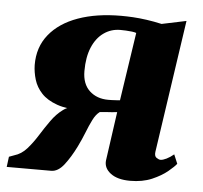

<svg xmlns="http://www.w3.org/2000/svg" viewBox="-62 -594 691 652"><g transform="rotate(5 283.5 -268.0)"><path d="M546 -92 559 -61Q552 -51.5 531.2 -34.2Q510.5 -17 478.5 -3.2Q446.5 10.5 404.5 10.5Q361 10.5 337.5 -7.5Q314 -25.5 317 -51.5L340.5 -218Q333 -217 322 -216.2Q311 -215.5 300.2 -214.8Q289.5 -214 281.5 -213Q268.5 -203.5 258.8 -184Q249 -164.5 239.5 -140.2Q230 -116 217.5 -90.5Q199 -53 178.5 -26.5Q158 0 134.5 0H-17L-12.5 -35L5 -41.5Q29 -48.5 47.5 -69.2Q66 -90 82.5 -116.5Q99 -143 116.8 -168Q134.5 -193 156.5 -209Q178.5 -225 209 -224L224 -213.5Q170 -213 135.5 -225.2Q101 -237.5 82 -258Q63 -278.5 55.5 -303.5Q48 -328.5 47.5 -353Q47 -414 81.8 -457Q116.5 -500 179.2 -522.5Q242 -545 326 -545Q344.5 -545 366.2 -543.8Q388 -542.5 413 -539Q438 -535.5 464.5 -529.5L548 -547L481.5 -95Q479.5 -80 487.5 -74.8Q495.5 -69.5 501 -69.5Q509 -69.5 521.2 -75.5Q533.5 -81.5 546 -92ZM346.5 -259 381.5 -491.5Q376.5 -493.5 366.5 -494.8Q356.5 -496 345.8 -496.5Q335 -497 327 -497Q295.5 -497 270.5 -479.2Q245.5 -461.5 231.5 -428.2Q217.5 -395 217.5 -347.5Q217.5 -303.5 242.5 -280.2Q267.5 -257 306.5 -257Q311 -257 318.8 -257.2Q326.5 -257.5 334.2 -258Q342 -258.5 346.5 -259Z"/></g></svg>

Font: Merriweather 60pt Black
Style: Italic
Weight: 900
Italic angle: -7.8°
Version: Version 2.101